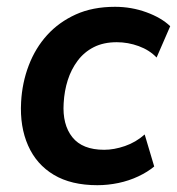

<svg xmlns="http://www.w3.org/2000/svg" viewBox="-20 -534 520 564"><path d="M266 10Q189 10 138 -20.5Q87 -51 62.5 -106.5Q38 -162 42 -234Q45 -291 64.5 -342Q84 -393 118.5 -431Q153 -469 202.5 -491.5Q252 -514 318 -514Q366 -514 410 -498Q454 -482 480 -457L440 -365Q419 -387 387.5 -398.5Q356 -410 323 -410Q284 -410 255.5 -395.5Q227 -381 208 -355.5Q189 -330 179 -298.5Q169 -267 167 -231Q163 -168 192.5 -131Q222 -94 286 -94Q315 -94 347 -105Q379 -116 405 -139L433 -45Q414 -29 386.5 -16Q359 -3 328 3.5Q297 10 266 10Z"/></svg>

Font: Nunitoga
Style: Bold Italic
Weight: 700
Italic angle: -9°
Designer: Vernon Adams
Foundry: Vernon Adams
Version: Version 1.0